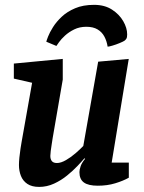

<svg xmlns="http://www.w3.org/2000/svg" viewBox="-20 -749 587 781"><path d="M362.7 -729.3Q405.7 -729.3 435.6 -709.9Q465.4 -690.6 481.3 -662.9Q497.3 -635.1 497.3 -609.1Q497.3 -597 494.2 -591.9Q491.1 -586.8 486.3 -583.3Q481.7 -580.1 466.9 -573.9Q452.1 -567.7 437.6 -563.5Q423.1 -559.2 417.8 -559.2Q414.4 -581.7 404.6 -600.2Q394.7 -618.8 376.8 -629.4Q358.9 -640.1 331.2 -640.1Q303.7 -640.1 281.8 -629.3Q259.9 -618.5 244.4 -604.2Q228.9 -590 220.2 -577.6Q211.4 -565.1 209.4 -562.1L168.3 -579.3Q169.3 -584.1 175.6 -600.4Q181.8 -616.6 195.6 -638.6Q209.3 -660.5 231.2 -681Q253 -701.6 285.5 -715.4Q317.9 -729.3 362.7 -729.3ZM139.3 11.3Q109.7 11.3 91.5 -0.8Q73.3 -12.9 65.2 -33.3Q57.1 -53.7 57.1 -77.8Q57.1 -89.6 58.8 -107.9Q60.6 -126.2 63.4 -144.3Q66.2 -162.5 68 -172.3L110.6 -412.3L36.3 -429.3V-490.4L235.3 -509.4V-425.3L194.2 -187.3Q193.2 -179 190.6 -164Q188 -149 186.4 -135.2Q184.7 -121.4 184.7 -114.8Q184.7 -101.4 190.9 -93.7Q197.2 -85.9 211.7 -85.9Q227.7 -85.9 248.1 -97.6Q268.4 -109.2 287.5 -125.8Q306.6 -142.4 318.8 -155.2L379.3 -498.1L503.7 -509.3L434.3 -87.7H504V-26.2Q481.3 -13.3 448.9 -3.5Q416.6 6.4 377.7 6.4Q339.5 6.4 321.3 -6.7Q303.1 -19.8 303.1 -48.9Q303.1 -58.4 307.9 -72.7Q312.7 -87 326.3 -103L323.3 -105Q313.5 -93.2 295.2 -73.9Q276.9 -54.6 252.8 -35Q228.7 -15.3 199.7 -2Q170.6 11.3 139.3 11.3Z"/></svg>

Font: Faustina Light
Style: Italic
Weight: 300
Italic angle: -8°
Designer: Alfonso Garcia
Foundry: http://www.omnibus-type.com
Version: Version 1.200